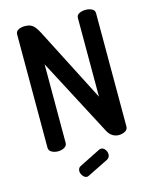

<svg xmlns="http://www.w3.org/2000/svg" viewBox="-132 -817 858 1083"><g transform="rotate(-15 296.5 -275.0)"><path d="M119 0Q99 0 82.5 -9Q66 -18 66 -35V-696Q66 -715 82.5 -723Q99 -731 119 -731Q138 -731 151.5 -725.5Q165 -720 176 -707Q187 -694 199 -671L421 -238V-697Q421 -715 437.5 -723Q454 -731 474 -731Q494 -731 510.5 -723Q527 -715 527 -697V-35Q527 -18 510.5 -9Q494 0 474 0Q454 0 438 -10Q422 -20 411 -39L172 -494V-35Q172 -18 155.5 -9Q139 0 119 0ZM240 181Q226 181 215.5 167Q205 153 205 139Q205 121 220 113L344 51Q350 48 355 48Q370 48 379.5 61.5Q389 75 389 89Q389 108 373 117L252 177Q249 178 246 179.5Q243 181 240 181Z"/></g></svg>

Font: Dosis SemiBold
Style: Regular
Weight: 600
Designer: EdgarTolentino, PabloImpallari, IginoMarini
Foundry: EdgarTolentino, PabloImpallari, IginoMarini
Version: Version 3.001; ttfautohint (v1.8.2)